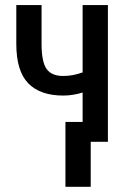

<svg xmlns="http://www.w3.org/2000/svg" viewBox="-20 -548 494 742"><path d="M397 0H299.3V-190.4Q280.3 -184.6 261.5 -181.6Q242.7 -178.7 224.1 -178.7Q135.3 -178.7 89.1 -226.1Q43 -273.4 43 -378.9V-528.3H140.6V-378.9Q140.6 -309.1 159.9 -281.7Q179.2 -254.4 224.1 -254.4Q243.7 -254.4 261.5 -257.8Q279.3 -261.2 299.3 -268.1V-528.3H397ZM330.6 173.8H232.9V-76.7H330.6Z"/></svg>

Font: Franco
Style: Regular
Weight: 400
Designer: Google
Version: Version 1.200311; 2013